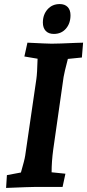

<svg xmlns="http://www.w3.org/2000/svg" viewBox="-20 -920 429 945"><path d="M14 -58 83 -71Q101 -133 104 -154L159 -531Q163 -557 165 -631L100 -642L115 -710Q215 -705 234 -705Q268 -705 354 -709L389 -710L383 -637L314 -630Q296 -561 293 -541L242 -184Q234 -125 234 -72L302 -65L288 0H155Q130 0 10 5ZM191 -809Q191 -848 214 -874Q237 -900 274 -900Q299 -900 313 -885.5Q327 -871 327 -845Q327 -805 304.5 -779Q282 -753 245 -753Q219 -753 205 -768Q191 -783 191 -809Z"/></svg>

Font: Andada Pro ExtraBold
Style: Italic
Weight: 800
Italic angle: -6.99998°
Designer: Carolina Giovagnoli
Foundry: Huerta Tipografica
Version: Version 3.005; ttfautohint (v1.8.4)